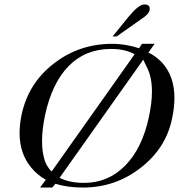

<svg xmlns="http://www.w3.org/2000/svg" viewBox="-20 -833 816 863"><path d="M504 -669H486L559 -759Q604 -813 628 -813Q653 -813 653 -794Q653 -791 652 -786Q648 -768 612 -745ZM675 -636 647 -597Q657 -592 665 -587Q689 -572 708 -552Q764 -491 764 -393Q764 -349 753 -298Q725 -165 610 -77Q497 10 353 10Q283 10 229 -7L215 10H160L186 -25Q148 -46 121 -79Q68 -142 68 -235Q68 -273 77 -317Q107 -458 220 -546Q335 -636 484 -636Q517 -636 550 -630Q579 -625 605 -616L618 -636ZM585 -589Q543 -613 479 -613Q364 -613 288.5 -536Q213 -459 182 -313Q169 -249 169 -198Q169 -149 181 -112Q190 -84 212 -62ZM638 -535Q634 -542 624 -565L248 -34Q291 -11 358 -11Q466 -11 542.5 -88.5Q619 -166 649 -306Q663 -370 663 -422Q663 -490 638 -535Z"/></svg>

Font: New Athena Unicode
Style: Italic
Weight: 400
Designer: J. Rusten 1997; rev. by R. Hancock 2001, 2002, rev. by D. Mastronarde 2002-2019
Foundry: Society for Classical Studies (formerly American Philological Association)
Version: Version 5.008